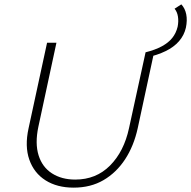

<svg xmlns="http://www.w3.org/2000/svg" viewBox="-20 -854 877 881"><path d="M318 7Q242 7 189 -26.5Q136 -60 114.5 -121.5Q93 -183 111 -265L196 -658H239L156 -272Q140 -196 157 -141.5Q174 -87 218.5 -58.5Q263 -30 325 -30Q421 -30 485 -94.5Q549 -159 572 -266L648 -614H687L612 -266Q594 -184 554 -123Q514 -62 455 -27.5Q396 7 318 7ZM652 -590 648 -614Q692 -625 722.5 -641.5Q753 -658 770.5 -680Q788 -702 795 -731Q800 -756 796.5 -778Q793 -800 781 -814L812 -834Q829 -816 834.5 -788.5Q840 -761 833 -727Q825 -692 801.5 -665Q778 -638 740 -619.5Q702 -601 652 -590Z"/></svg>

Font: Ysabeau ExtraLight
Style: Italic
Weight: 250
Italic angle: -12°
Version: Version 2.000;gftools[0.9.27.dev2+g8671c4b]